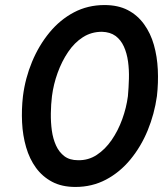

<svg xmlns="http://www.w3.org/2000/svg" viewBox="-20 -731 646 761"><path d="M186 -350Q192 -397 208.5 -442.5Q225 -488 250 -525Q275 -562 308.5 -583.5Q342 -605 384 -605Q417 -604 438 -588.5Q459 -573 471 -546.5Q483 -520 487.5 -487Q492 -454 491 -419Q490 -384 487 -350Q481 -304 464.5 -258.5Q448 -213 422.5 -176Q397 -139 363.5 -117Q330 -95 289 -96Q256 -96 235 -112Q214 -128 202 -154.5Q190 -181 185.5 -213.5Q181 -246 181.5 -281.5Q182 -317 186 -350ZM71 -350Q65 -298 67.5 -246Q70 -194 83.5 -147.5Q97 -101 122.5 -66Q148 -31 186.5 -10.5Q225 10 279 10Q345 10 400 -19Q455 -48 497 -99Q539 -150 565.5 -214.5Q592 -279 602 -350Q608 -403 605.5 -455Q603 -507 590 -553Q577 -599 551 -635Q525 -671 486.5 -691Q448 -711 394 -711Q328 -711 273 -682Q218 -653 176 -602Q134 -551 107 -486Q80 -421 71 -350Z"/></svg>

Font: Jost Medium
Style: Italic
Weight: 500
Italic angle: -5°
Version: Version 3.710